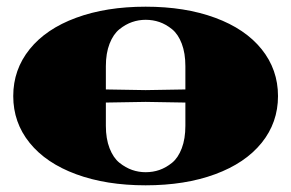

<svg xmlns="http://www.w3.org/2000/svg" viewBox="-20 -550 880 580"><path d="M629.9 -23.7Q539.1 9.8 419.9 9.8Q300.8 9.8 210 -23.7Q119.1 -57.1 69.6 -118.4Q20 -179.7 20 -259.8Q20 -339.8 69.6 -401.4Q119.1 -462.9 210 -496.3Q300.8 -529.8 419.9 -529.8Q539.1 -529.8 629.9 -496.3Q720.7 -462.9 770.3 -401.4Q819.8 -339.8 819.8 -259.8Q819.8 -179.7 770.3 -118.4Q720.7 -57.1 629.9 -23.7ZM419.9 -490.2Q398.9 -490.2 379.2 -483.4Q359.4 -476.6 340.8 -461.7Q322.3 -446.8 311 -418Q299.8 -389.2 299.8 -350.1V-279.8L419.9 -277.8L540 -279.8V-350.1Q540 -389.2 529.1 -418Q518.1 -446.8 499.8 -461.7Q481.4 -476.6 461.7 -483.4Q441.9 -490.2 419.9 -490.2ZM299.8 -240.2V-169.9Q299.8 -130.9 311 -102.1Q322.3 -73.2 340.8 -58.3Q359.4 -43.5 379.2 -36.6Q398.9 -29.8 419.9 -29.8Q441.9 -29.8 461.7 -36.6Q481.4 -43.5 499.8 -58.3Q518.1 -73.2 529.1 -102.1Q540 -130.9 540 -169.9V-240.2L419.9 -242.2Z"/></svg>

Font: Yokawerad
Style: Regular
Weight: 500
Designer: gluk
Foundry: gluk
Version: Version 0.79